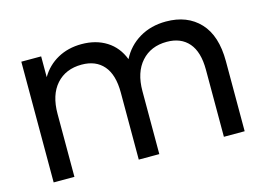

<svg xmlns="http://www.w3.org/2000/svg" viewBox="-83 -748 1247 903"><g transform="rotate(-15 540.5 -297.0)"><path d="M1006.7 -341.1V0H905.6V-326.7Q905.6 -413.3 867.8 -457.2Q830 -501.1 761.1 -501.1Q683.3 -501.1 637.2 -449.4Q591.1 -397.8 591.1 -306.7V0H491.1V-326.7Q491.1 -413.3 453.3 -457.2Q415.6 -501.1 346.7 -501.1Q268.9 -501.1 223.3 -450Q177.8 -398.9 177.8 -306.7V0H76.7V-587.8H173.3V-486.7Q203.3 -537.8 254.4 -566.1Q305.6 -594.4 371.1 -594.4Q441.1 -594.4 492.2 -562.2Q543.3 -530 566.7 -468.9Q596.7 -527.8 652.8 -561.1Q708.9 -594.4 782.2 -594.4Q885.6 -594.4 946.1 -530Q1006.7 -465.6 1006.7 -341.1Z"/></g></svg>

Font: Paperlogy 5 Medium
Style: Regular
Weight: 500
Designer: redesigned by Lee Juim, glyphs from Gmarket Sans & Montserrat
Foundry: PT&
Version: Version 1.001